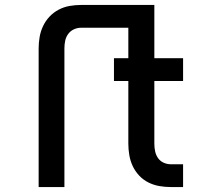

<svg xmlns="http://www.w3.org/2000/svg" viewBox="-20 -755 840 775"><path d="M136 0V-560Q136 -583 140 -606Q144 -629 154 -650Q164 -671 180 -688Q196 -705 217 -716Q238 -727 261 -731Q284 -735 307 -735H603V-520H719V-428H603V-175Q603 -160 606 -145Q609 -130 617.5 -117.5Q626 -105 640 -98.5Q654 -92 669 -92H719V0H669Q646 0 623 -4Q600 -8 579 -18.5Q558 -29 542 -46Q526 -63 516 -84Q506 -105 502 -128.5Q498 -152 498 -175V-428H440V-520H498V-643H307Q292 -643 278 -636.5Q264 -630 255 -617.5Q246 -605 243 -590Q240 -575 240 -560V0Z"/></svg>

Font: Iosevka Aile Semibold
Style: Regular
Weight: 600
Designer: Belleve Invis
Foundry: Belleve Invis
Version: Version 31.1.0; ttfautohint (v1.8.4)